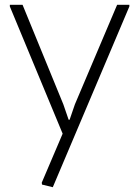

<svg xmlns="http://www.w3.org/2000/svg" viewBox="-20 -560 577 800"><path d="M155 209 154 201 241 -3 21 -533V-540H74L244 -125L266 -61H270L292 -125L468 -540H519V-533L200 220Z"/></svg>

Font: Encode Sans Normal
Style: ExtraLight
Weight: 200
Designer: Pablo Impallari, Andres Torresi
Foundry: Pablo Impallari, Andres Torresi
Version: Version 1.000; ttfautohint (v1.00) -l 8 -r 50 -G 200 -x 14 -